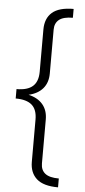

<svg xmlns="http://www.w3.org/2000/svg" viewBox="-62 -781 440 996"><g transform="rotate(5 158.5 -282.5)"><path d="M280 182Q204 182 168.5 150.5Q133 119 133 62V-158Q133 -210 105.5 -234Q78 -258 21 -258V-307Q78 -307 105.5 -331.5Q133 -356 133 -407V-627Q133 -685 168.5 -716Q204 -747 280 -747V-701Q231 -701 208.5 -683Q186 -665 186 -631V-403Q186 -355 160 -324.5Q134 -294 86 -283Q134 -272 160 -241.5Q186 -211 186 -163V66Q186 100 208.5 118Q231 136 280 136Z"/></g></svg>

Font: Kantumruy Pro Light
Style: Regular
Weight: 300
Version: Version 1.002